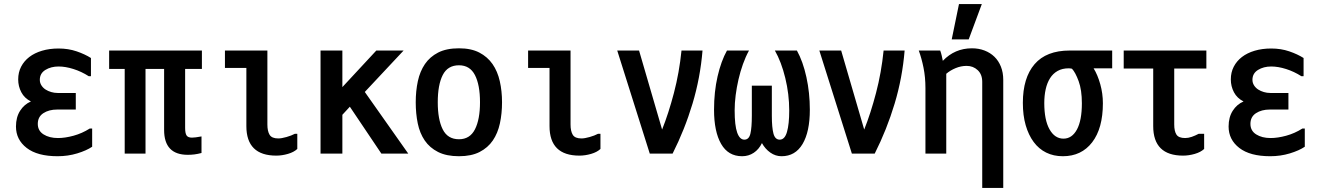

<svg xmlns="http://www.w3.org/2000/svg" viewBox="-20 -776 6540 950"><path d="M59 -150Q59 -196 79.5 -228Q100 -260 133 -274Q101 -290 85.5 -319.5Q70 -349 70 -383Q70 -418 84.5 -446Q99 -474 125 -494Q151 -514 188 -525Q225 -536 270 -536Q318 -536 359 -522Q400 -508 430 -489V-399H419Q383 -422 343.5 -434.5Q304 -447 270 -447Q232 -447 204.5 -430Q177 -413 177 -381Q177 -366 185 -353.5Q193 -341 205.5 -333Q218 -325 233.5 -320.5Q249 -316 265 -316H355V-234H263Q222 -234 194.5 -216Q167 -198 167 -163Q167 -129 195.5 -111Q224 -93 267 -93Q302 -93 344 -104.5Q386 -116 424 -140H436V-50Q408 -31 362 -17Q316 -3 265 -3Q165 -3 112 -44Q59 -85 59 -150Z M792 -435H700V-16H597V-435H520V-526H979V-435H896V-143Q896 -117 903 -106Q910 -95 930 -95Q935 -95 949 -96.5Q963 -98 977 -101V-19Q958 -14 942 -12Q926 -10 909 -10Q792 -10 792 -133Z M1451 -114V-39Q1434 -23 1404.5 -14.5Q1375 -6 1347 -6Q1199 -6 1199 -152V-440H1093V-526H1303V-160Q1303 -127 1314 -109Q1325 -91 1357 -91Q1373 -91 1397.5 -98Q1422 -105 1439 -114Z M1785 -321 2000 -16H1867L1711 -248L1674 -208V-16H1566V-526H1674V-345L1842 -526H1977Z M2251 -3Q2189 -3 2147.5 -24Q2106 -45 2081.5 -81Q2057 -117 2047 -165.5Q2037 -214 2037 -270Q2037 -326 2047.5 -374.5Q2058 -423 2082.5 -459Q2107 -495 2148 -516Q2189 -537 2251 -537Q2311 -537 2351.5 -516Q2392 -495 2417 -459Q2442 -423 2453 -374Q2464 -325 2464 -270Q2464 -214 2453.5 -165.5Q2443 -117 2418.5 -81Q2394 -45 2353 -24Q2312 -3 2251 -3ZM2251 -87Q2305 -87 2330 -136Q2355 -185 2355 -270Q2355 -356 2330 -404.5Q2305 -453 2251 -453Q2195 -453 2170.5 -404.5Q2146 -356 2146 -270Q2146 -185 2170.5 -136Q2195 -87 2251 -87Z M2951 -114V-39Q2934 -23 2904.5 -14.5Q2875 -6 2847 -6Q2699 -6 2699 -152V-440H2593V-526H2803V-160Q2803 -127 2814 -109Q2825 -91 2857 -91Q2873 -91 2897.5 -98Q2922 -105 2939 -114Z M3034 -526H3142L3256 -135Q3288 -215 3314.5 -316Q3341 -417 3352 -526H3456Q3445 -391 3406.5 -263Q3368 -135 3308 -16H3195Z M3513 -233Q3513 -322 3530.5 -398Q3548 -474 3577 -526H3686Q3669 -495 3656 -458.5Q3643 -422 3634 -383Q3625 -344 3620 -305Q3615 -266 3615 -230Q3615 -155 3627.5 -120Q3640 -85 3663 -85Q3686 -85 3693 -115Q3700 -145 3700 -203V-352H3799V-203Q3799 -145 3807 -115Q3815 -85 3838 -85Q3863 -85 3874 -123.5Q3885 -162 3885 -229Q3885 -310 3865.5 -390Q3846 -470 3814 -526H3923Q3953 -472 3970 -394.5Q3987 -317 3987 -233Q3987 -124 3951 -63.5Q3915 -3 3847 -3Q3817 -3 3791.5 -21Q3766 -39 3750 -68Q3735 -37 3709.5 -20Q3684 -3 3652 -3Q3583 -3 3548 -64Q3513 -125 3513 -233Z M4034 -526H4142L4256 -135Q4288 -215 4314.5 -316Q4341 -417 4352 -526H4456Q4445 -391 4406.5 -263Q4368 -135 4308 -16H4195Z M4840 -371Q4840 -408 4817.5 -429Q4795 -450 4763 -450Q4735 -450 4708.5 -439Q4682 -428 4662 -411V-16H4559V-340Q4559 -394 4549.5 -441Q4540 -488 4526 -526H4632Q4636 -516 4639.5 -501Q4643 -486 4645 -475Q4704 -537 4789 -537Q4823 -537 4851.5 -526Q4880 -515 4900.5 -495Q4921 -475 4932.5 -446Q4944 -417 4944 -381V154H4840ZM4725 -756H4838L4773 -581H4689Z M5041 -267Q5041 -391 5099 -458.5Q5157 -526 5273 -526H5483V-438H5391Q5411 -406 5424 -359.5Q5437 -313 5437 -265Q5437 -141 5384 -72Q5331 -3 5239 -3Q5193 -3 5156.5 -21Q5120 -39 5094.5 -73.5Q5069 -108 5055 -156.5Q5041 -205 5041 -267ZM5333 -265Q5333 -331 5317 -374.5Q5301 -418 5284 -436Q5279 -437 5275 -437.5Q5271 -438 5268 -438Q5236 -438 5213 -425Q5190 -412 5175.5 -389Q5161 -366 5154 -334.5Q5147 -303 5147 -266Q5147 -182 5173 -136Q5199 -90 5242 -90Q5284 -90 5308.5 -135Q5333 -180 5333 -265Z M5938 -114V-39Q5921 -23 5891.5 -14.5Q5862 -6 5834 -6Q5686 -6 5686 -152V-437H5540V-526H5949V-437H5790V-160Q5790 -127 5801 -110Q5812 -93 5844 -93Q5860 -93 5877 -99Q5894 -105 5911 -114Z M6059 -150Q6059 -196 6079.5 -228Q6100 -260 6133 -274Q6101 -290 6085.5 -319.5Q6070 -349 6070 -383Q6070 -418 6084.5 -446Q6099 -474 6125 -494Q6151 -514 6188 -525Q6225 -536 6270 -536Q6318 -536 6359 -522Q6400 -508 6430 -489V-399H6419Q6383 -422 6343.5 -434.5Q6304 -447 6270 -447Q6232 -447 6204.5 -430Q6177 -413 6177 -381Q6177 -366 6185 -353.5Q6193 -341 6205.5 -333Q6218 -325 6233.5 -320.5Q6249 -316 6265 -316H6355V-234H6263Q6222 -234 6194.5 -216Q6167 -198 6167 -163Q6167 -129 6195.5 -111Q6224 -93 6267 -93Q6302 -93 6344 -104.5Q6386 -116 6424 -140H6436V-50Q6408 -31 6362 -17Q6316 -3 6265 -3Q6165 -3 6112 -44Q6059 -85 6059 -150Z"/></svg>

Font: D2Coding
Style: Bold
Weight: 700
Monospace: yes
Designer: Yong-Rak Park; Jeong-Hwan Yoon; Sang-Min Lee;
Foundry: NHN Corporation
Version: Version 1.3.2; Build 20180524